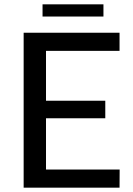

<svg xmlns="http://www.w3.org/2000/svg" viewBox="-20 -869 617 889"><path d="M89.5 0ZM533.5 -717.5V-633.5H193V-402.5H467.5V-321.5H193V-84H534L533.5 0H89.5V-717.5ZM177 -849H459V-792.5H177Z"/></svg>

Font: Lato Medium
Style: Regular
Weight: 500
Designer: Lukasz Dziedzic
Foundry: tyPoland Lukasz Dziedzic
Version: Version 2.006; 2014-01-15